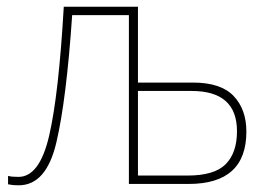

<svg xmlns="http://www.w3.org/2000/svg" viewBox="-20 -548 813 572"><path d="M391 -528H170Q155 -267 126.5 -144Q98 -21 35 -21Q14 -21 4 -24V1Q8 2 16 3Q24 4 36 4Q118 4 148 -124Q178 -252 195 -503H364V0H542Q714 0 714 -156Q714 -222 676 -262Q638 -302 555 -302H391ZM551 -277Q686 -277 686 -157Q686 -93 652.5 -59Q619 -25 539 -25H391V-277Z"/></svg>

Font: Noto Sans Display Thin
Style: Regular
Weight: 250
Designer: Monotype Design Team
Foundry: Monotype Imaging Inc.
Version: Version 1.900